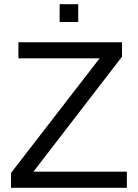

<svg xmlns="http://www.w3.org/2000/svg" viewBox="-20 -888 651 908"><path d="M580 -76V0H32V-70L451 -612H67V-688H557V-620L138 -76ZM350 -784H262V-868H350Z"/></svg>

Font: Libra Sans
Style: Regular
Weight: 400
Foundry: Context Ltd
Version: Version 1.002